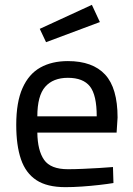

<svg xmlns="http://www.w3.org/2000/svg" viewBox="-20 -762 547 792"><path d="M250 10Q174 10 130 -19Q86 -48 66.5 -105Q47 -162 47 -247Q47 -341 73 -399Q99 -457 146.5 -483.5Q194 -510 260 -510Q362 -510 413.5 -454.5Q465 -399 465 -277L461 -215H134Q135 -141 162 -102.5Q189 -64 260 -64Q288 -64 322 -65.5Q356 -67 389.5 -69Q423 -71 446 -73L448 -7Q424 -3 389 1Q354 5 317.5 7.5Q281 10 250 10ZM134 -282H379Q379 -370 351 -405.5Q323 -441 260 -441Q199 -441 166.5 -404Q134 -367 134 -282ZM170 -588 144 -643 359 -742 392 -671Z"/></svg>

Font: Cairo Medium
Style: Regular
Weight: 500
Designer: Mohamed Gaber, Accademia di Belle Arti di Urbino
Foundry: Kief Type Foundry, Accademia di Belle Arti di Urbino
Version: Version 3.117